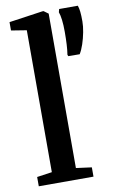

<svg xmlns="http://www.w3.org/2000/svg" viewBox="-92 -867 544 916"><g transform="rotate(-10 180.5 -409.5)"><path d="M92.5 -55.5V-743L18 -755V-795.5L181 -819H187L209 -803V-55L284.5 -45V0H19.5V-45ZM321 -586.5 266 -587 263 -594Q266.5 -615 268 -643.2Q269.5 -671.5 269.5 -704.5Q269.5 -737.5 266.5 -762Q263.5 -786.5 258 -801L262 -816H352.5Q357 -803.5 359 -785.8Q361 -768 361 -738.5Q361 -715.5 355.5 -686.8Q350 -658 341 -631Q332 -604 321 -586.5Z"/></g></svg>

Font: Merriweather 48pt SemiBold
Style: Regular
Weight: 600
Version: Version 2.100